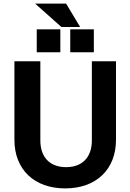

<svg xmlns="http://www.w3.org/2000/svg" viewBox="-20 -1032 724 1066"><path d="M342 14C514 14 624 -91 624 -256V-692H490V-252C490 -159 437 -104 347 -104C257 -104 204 -159 204 -252V-692H60V-256C60 -91 170 14 342 14ZM370 -742H501V-869H370ZM184 -742H315V-869H184ZM321 -882H425L347 -1012H175Z"/></svg>

Font: Ronzino
Style: Bold
Weight: 700
Designer: Nunzio Mazzaferro
Foundry: Collletttivo
Version: Version 1.000;Glyphs 3.3 (3337)